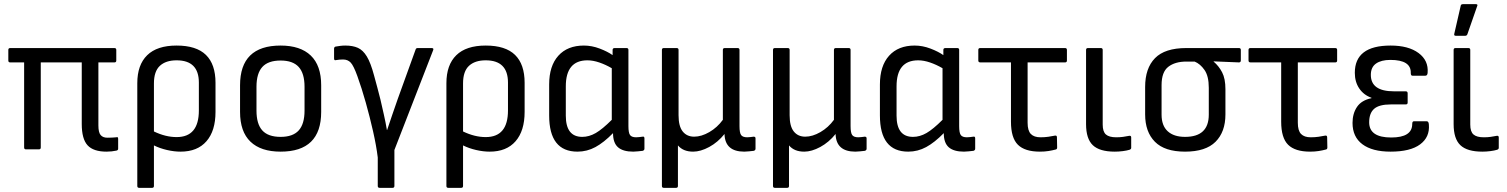

<svg xmlns="http://www.w3.org/2000/svg" viewBox="-20 -718 7245 923"><path d="M492 11Q429 11 401 -19.5Q373 -50 373 -122V-418H176V-9Q176 0 167 0H105Q96 0 96 -9V-418H29Q20 -418 20 -427V-478Q20 -487 29 -487H530Q539 -487 539 -478V-427Q539 -418 530 -418H453V-115Q453 -81 464 -68.5Q475 -56 496 -56Q507 -56 518 -56.5Q529 -57 539 -58Q548 -62 548 -50V-3Q548 4 540 6Q517 11 492 11Z M649 185Q640 185 640 176V-318Q640 -406 687.5 -452.5Q735 -499 829 -499Q924 -499 970 -454Q1016 -409 1016 -320V-180Q1016 -89 972.5 -39Q929 11 848 11Q817 11 782.5 3Q748 -5 720 -19V176Q720 185 711 185ZM720 -317V-86Q776 -59 829 -59Q936 -59 936 -187V-321Q936 -428 829 -428Q777 -428 748.5 -401.5Q720 -375 720 -317Z M1329 11Q1234 11 1184 -37Q1134 -85 1134 -180V-308Q1134 -499 1329 -499Q1424 -499 1474 -451Q1524 -403 1524 -308V-180Q1524 11 1329 11ZM1329 -60Q1388 -60 1416 -91Q1444 -122 1444 -186V-301Q1444 -365 1416 -396Q1388 -427 1329 -427Q1269 -427 1241 -396Q1213 -365 1213 -301V-186Q1213 -122 1241 -91Q1269 -60 1329 -60Z M1805 185Q1796 185 1796 176V39Q1789 -18 1773.5 -86.5Q1758 -155 1738.5 -224.5Q1719 -294 1698 -352Q1680 -402 1666 -417Q1652 -432 1629 -432Q1612 -432 1595 -429Q1586 -426 1586 -437V-484Q1586 -492 1593 -494Q1604 -496 1616 -497.5Q1628 -499 1640 -499Q1676 -499 1700.5 -488Q1725 -477 1743.5 -446.5Q1762 -416 1778 -356Q1786 -326 1794 -297Q1802 -268 1809 -239Q1817 -204 1825.5 -166.5Q1834 -129 1840 -93H1841Q1853 -129 1866 -167Q1879 -205 1892 -242L1978 -480Q1980 -487 1988 -487H2055Q2067 -487 2062 -476L1876 3V176Q1876 185 1867 185Z M2135 185Q2126 185 2126 176V-318Q2126 -406 2173.5 -452.5Q2221 -499 2315 -499Q2410 -499 2456 -454Q2502 -409 2502 -320V-180Q2502 -89 2458.5 -39Q2415 11 2334 11Q2303 11 2268.5 3Q2234 -5 2206 -19V176Q2206 185 2197 185ZM2206 -317V-86Q2262 -59 2315 -59Q2422 -59 2422 -187V-321Q2422 -428 2315 -428Q2263 -428 2234.5 -401.5Q2206 -375 2206 -317Z M2756 11Q2620 11 2620 -163V-312Q2620 -401 2664 -450Q2708 -499 2787 -499Q2825 -499 2863 -484.5Q2901 -470 2925 -453V-478Q2925 -487 2935 -487H2992Q3001 -487 3001 -478V-112Q3001 -79 3009 -68.5Q3017 -58 3038 -58Q3045 -58 3053.5 -59Q3062 -60 3069 -61Q3078 -63 3078 -53V-3Q3078 4 3070 7Q3060 8 3047 9.5Q3034 11 3024 11Q2975 11 2951 -10Q2927 -31 2927 -78Q2883 -33 2842.5 -11Q2802 11 2756 11ZM2700 -162Q2700 -60 2779 -60Q2812 -60 2844 -78.5Q2876 -97 2921 -142V-390Q2892 -407 2861.5 -417.5Q2831 -428 2804 -428Q2700 -428 2700 -303Z M3171 185Q3162 185 3162 176V-478Q3162 -487 3171 -487H3233Q3242 -487 3242 -478V-164Q3242 -111 3262 -86Q3282 -61 3317 -61Q3352 -61 3390 -83Q3428 -105 3455 -142V-478Q3455 -487 3464 -487H3526Q3535 -487 3535 -478V-112Q3535 -79 3543 -68.5Q3551 -58 3572 -58Q3579 -58 3587 -59Q3595 -60 3603 -61Q3612 -61 3612 -53V-3Q3612 4 3604 7Q3594 8 3581 9.5Q3568 11 3558 11Q3466 11 3463 -72V-74Q3431 -34 3389.5 -11.5Q3348 11 3312 11Q3264 11 3239 -19V176Q3239 185 3230 185Z M3705 185Q3696 185 3696 176V-478Q3696 -487 3705 -487H3767Q3776 -487 3776 -478V-164Q3776 -111 3796 -86Q3816 -61 3851 -61Q3886 -61 3924 -83Q3962 -105 3989 -142V-478Q3989 -487 3998 -487H4060Q4069 -487 4069 -478V-112Q4069 -79 4077 -68.5Q4085 -58 4106 -58Q4113 -58 4121 -59Q4129 -60 4137 -61Q4146 -61 4146 -53V-3Q4146 4 4138 7Q4128 8 4115 9.5Q4102 11 4092 11Q4000 11 3997 -72V-74Q3965 -34 3923.5 -11.5Q3882 11 3846 11Q3798 11 3773 -19V176Q3773 185 3764 185Z M4346 11Q4210 11 4210 -163V-312Q4210 -401 4254 -450Q4298 -499 4377 -499Q4415 -499 4453 -484.5Q4491 -470 4515 -453V-478Q4515 -487 4525 -487H4582Q4591 -487 4591 -478V-112Q4591 -79 4599 -68.5Q4607 -58 4628 -58Q4635 -58 4643.5 -59Q4652 -60 4659 -61Q4668 -63 4668 -53V-3Q4668 4 4660 7Q4650 8 4637 9.5Q4624 11 4614 11Q4565 11 4541 -10Q4517 -31 4517 -78Q4473 -33 4432.5 -11Q4392 11 4346 11ZM4290 -162Q4290 -60 4369 -60Q4402 -60 4434 -78.5Q4466 -97 4511 -142V-390Q4482 -407 4451.5 -417.5Q4421 -428 4394 -428Q4290 -428 4290 -303Z M4979 11Q4907 11 4873.5 -22Q4840 -55 4840 -133V-418H4693Q4683 -418 4683 -427V-478Q4683 -487 4692 -487H5100Q5109 -487 5109 -478V-427Q5109 -418 5100 -418H4920V-128Q4920 -90 4935.5 -74Q4951 -58 4982 -58Q5002 -58 5019.5 -60.5Q5037 -63 5051 -66Q5061 -68 5061 -58L5062 -9Q5062 0 5054 1Q5039 5 5020.5 8Q5002 11 4979 11Z M5339 11Q5266 11 5233.5 -20Q5201 -51 5201 -121V-478Q5201 -487 5210 -487H5272Q5281 -487 5281 -478V-119Q5281 -85 5296.5 -71.5Q5312 -58 5346 -58Q5364 -58 5378.5 -60Q5393 -62 5408 -65Q5418 -67 5418 -57V-7Q5418 -1 5410 2Q5397 6 5377.5 8.5Q5358 11 5339 11Z M5677 11Q5579 11 5532 -36.5Q5485 -84 5485 -168V-300Q5485 -390 5532.5 -438.5Q5580 -487 5683 -487H5936Q5945 -487 5945 -478V-428Q5945 -418 5936 -418L5814 -423V-422Q5839 -401 5855 -370.5Q5871 -340 5871 -289V-168Q5871 -84 5823.5 -36.5Q5776 11 5677 11ZM5677 -60Q5791 -60 5791 -167V-296Q5791 -352 5770.5 -381.5Q5750 -411 5723 -422H5683Q5629 -422 5596.5 -397Q5564 -372 5564 -309V-167Q5564 -114 5593.5 -87Q5623 -60 5677 -60Z M6278 11Q6206 11 6172.5 -22Q6139 -55 6139 -133V-418H5992Q5982 -418 5982 -427V-478Q5982 -487 5991 -487H6399Q6408 -487 6408 -478V-427Q6408 -418 6399 -418H6219V-128Q6219 -90 6234.5 -74Q6250 -58 6281 -58Q6301 -58 6318.5 -60.5Q6336 -63 6350 -66Q6360 -68 6360 -58L6361 -9Q6361 0 6353 1Q6338 5 6319.5 8Q6301 11 6278 11Z M6665 11Q6577 11 6529.5 -24.5Q6482 -60 6482 -127Q6482 -172 6503.5 -204Q6525 -236 6573 -246V-248Q6536 -261 6514.5 -292.5Q6493 -324 6493 -368Q6493 -499 6665 -499Q6751 -499 6799.5 -463Q6848 -427 6843 -368Q6842 -354 6832 -354H6770Q6762 -354 6762 -367Q6764 -430 6664 -430Q6620 -430 6595 -412.5Q6570 -395 6570 -358Q6570 -279 6681 -279H6738Q6747 -279 6747 -269V-225Q6747 -216 6738 -216H6666Q6610 -216 6586 -195Q6562 -174 6562 -130Q6562 -57 6668 -57Q6769 -57 6769 -122Q6769 -135 6777 -135H6839Q6848 -135 6849 -119Q6854 -59 6807 -24Q6760 11 6665 11Z M7106 11Q7033 11 7000.5 -20Q6968 -51 6968 -121V-478Q6968 -487 6977 -487H7039Q7048 -487 7048 -478V-119Q7048 -85 7063.5 -71.5Q7079 -58 7113 -58Q7131 -58 7145.5 -60Q7160 -62 7175 -65Q7185 -67 7185 -57V-7Q7185 -1 7177 2Q7164 6 7144.5 8.5Q7125 11 7106 11ZM6978 -546Q6969 -546 6971 -555L7002 -690Q7003 -698 7013 -698H7075Q7086 -698 7081 -688L7034 -553Q7031 -546 7024 -546Z"/></svg>

Font: Sofia Sans Semi Condensed
Style: Regular
Weight: 400
Designer: Botio Nikoltchev, Ani Petrova
Foundry: lettersoup
Version: Version 4.100; ttfautohint (v1.8.4.7-5d5b)